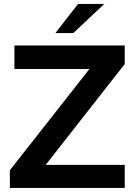

<svg xmlns="http://www.w3.org/2000/svg" viewBox="-20 -932 676 952"><path d="M598.5 0H29V-88L423.5 -590H51.5V-706.5H598.5V-614.5L206.5 -114.5H598.5ZM343.5 -768H254.5L367 -912.5H497Z"/></svg>

Font: Acari Sans
Style: Bold
Weight: 700
Designer: Alfredo Marco Pradil and Stefan Peev (font) & Cristiano Sobral (main changes)
Foundry: Alfredo Marco Pradil and Stefan Peev (font) & Cristiano Sobral (main changes)
Version: Version 1.063; ttfautohint (v1.8.3)